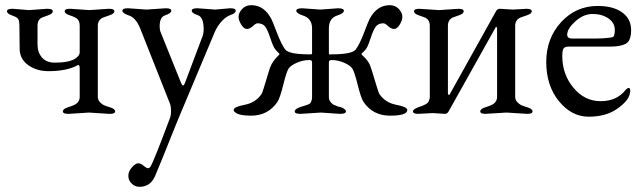

<svg xmlns="http://www.w3.org/2000/svg" viewBox="-20 -437 2489 742"><path d="M324 -2 246 3H243Q223 3 223 -6.5Q223 -16 241.5 -22Q260 -28 266 -31Q288 -41 288 -63V-172Q288 -189 280 -185Q239 -162 167 -162Q122 -162 89.5 -185Q57 -208 56 -247L55 -337Q55 -357 50 -364Q45 -371 26 -377.5Q7 -384 7 -393.5Q7 -403 27 -403H30L92 -398L161 -403H164Q184 -403 184 -393.5Q184 -384 166.5 -378Q149 -372 142 -369Q125 -361 125 -337V-265Q125 -235 142 -215Q159 -195 191 -195Q252 -195 274 -213Q288 -223 288 -234V-337Q288 -355 279.5 -363Q271 -371 250.5 -377.5Q230 -384 230 -393.5Q230 -403 250 -403H253L325 -398L399 -403H402Q422 -403 422 -393.5Q422 -384 403.5 -378Q385 -372 378 -369Q358 -360 358 -337V-63Q358 -51 366 -42.5Q374 -34 380.5 -31Q387 -28 406 -22Q425 -16 425 -6.5Q425 3 405 3H402Q402 3 324 -2Z M744 -405 812 -400 868 -405H871Q891 -405 891 -395.5Q891 -386 872 -379.5Q853 -373 836 -354Q819 -335 809 -311L673 13Q672 15 657 52Q600 195 579 244Q561 285 519 285Q502 285 489 272.5Q476 260 476 242.5Q476 225 490 209.5Q504 194 514 194Q524 194 535 203.5Q546 213 552 213Q558 213 562 206Q575 185 638 16Q641 7 641 -9Q641 -25 637 -36L521 -329Q504 -370 476 -378Q453 -386 453 -395.5Q453 -405 473 -405H476L546 -400L619 -405H622Q642 -405 642 -395.5Q642 -386 619 -378Q597 -372 597 -335Q597 -321 601 -312L680 -116Q688 -97 695 -117L762 -295Q767 -306 767 -325Q767 -371 744 -378.5Q721 -386 721 -395.5Q721 -405 741 -405Z M1294 3 1220 -2 1142 3Q1119 3 1119 -6Q1119 -18 1152 -27L1162 -30Q1175 -34 1179 -38Q1186 -49 1186 -61V-196Q1186 -205 1176 -205Q1151 -205 1127 -194.5Q1103 -184 1095 -171.5Q1087 -159 1074.5 -108.5Q1062 -58 1052 -43Q1016 10 950 10Q905 10 890 -2Q883 -7 883 -12Q883 -24 925.5 -32Q968 -40 991 -74Q995 -81 1007.5 -123.5Q1020 -166 1024.5 -178Q1029 -190 1038 -202Q1047 -214 1053.5 -220Q1060 -226 1060 -228Q1060 -230 1057 -232Q1045 -243 1039 -253.5Q1033 -264 1023.5 -293Q1014 -322 1004.5 -334.5Q995 -347 975 -347Q969 -347 957 -336Q945 -325 934 -325Q923 -325 912.5 -341.5Q902 -358 902 -372.5Q902 -387 915.5 -402Q929 -417 951 -417Q1001 -417 1029 -363Q1032 -358 1050 -311Q1068 -264 1082.5 -245.5Q1097 -227 1175 -227H1179Q1186 -226 1186 -231V-328Q1186 -367 1148 -378Q1125 -386 1125 -395.5Q1125 -405 1148 -405Q1148 -405 1218 -400Q1218 -400 1286 -405Q1309 -405 1309 -395.5Q1309 -386 1286 -378Q1251 -368 1251 -328V-231Q1251 -226 1256 -226.5Q1261 -227 1262 -227Q1340 -227 1354.5 -245.5Q1369 -264 1387 -311Q1405 -358 1408 -363Q1436 -417 1486 -417Q1508 -417 1521.5 -402Q1535 -387 1535 -372.5Q1535 -358 1524.5 -341.5Q1514 -325 1503 -325Q1492 -325 1480 -336Q1468 -347 1462 -347Q1442 -347 1432.5 -334.5Q1423 -322 1413.5 -293Q1404 -264 1399 -255Q1394 -246 1388.5 -240.5Q1383 -235 1380 -232.5Q1377 -230 1377 -228Q1377 -226 1384 -220Q1404 -201 1410.5 -183.5Q1417 -166 1429.5 -123.5Q1442 -81 1446 -74Q1469 -40 1511.5 -32Q1554 -24 1554 -12Q1554 10 1487.5 10Q1421 10 1385 -43Q1375 -58 1362.5 -108.5Q1350 -159 1342 -171.5Q1334 -184 1310 -194.5Q1286 -205 1261 -205Q1251 -205 1251 -196V-62Q1251 -44 1268 -33Q1269 -32 1274 -30.5Q1279 -29 1280 -28Q1286 -24 1294 -24Q1317 -16 1317 -6.5Q1317 3 1294 3Z M2018 3 1937 -2 1856 3Q1836 3 1836 -6.5Q1836 -16 1854.5 -22Q1873 -28 1879 -31Q1901 -41 1901 -63V-329Q1899 -333 1897 -334L1714 -7Q1709 3 1699 3L1652 0L1596 3Q1576 3 1576 -6.5Q1576 -16 1603.5 -25Q1631 -34 1636 -44Q1641 -54 1641 -63V-337Q1641 -360 1623 -369Q1616 -372 1598 -378Q1580 -384 1580 -393.5Q1580 -403 1600 -403L1677 -398L1752 -403Q1772 -403 1772 -393.5Q1772 -384 1754 -378Q1736 -372 1729 -369Q1711 -360 1711 -337V-75Q1713 -70 1716 -69L1896 -392Q1901 -403 1912 -403L1962 -400L2015 -403Q2035 -403 2035 -393.5Q2035 -384 2016.5 -378Q1998 -372 1991 -369Q1971 -360 1971 -337V-63Q1971 -51 1979 -42.5Q1987 -34 1993.5 -31Q2000 -28 2019 -22Q2038 -16 2038 -6.5Q2038 3 2018 3Z M2290 -414Q2350 -414 2384.5 -389Q2419 -364 2419 -321Q2419 -278 2397.5 -267.5Q2376 -257 2342 -257H2178Q2164 -257 2158.5 -250.5Q2153 -244 2153 -220Q2153 -150 2196 -98Q2239 -46 2301.5 -46Q2364 -46 2398 -90Q2405 -97 2409 -97Q2420 -97 2413 -71Q2406 -45 2363.5 -15.5Q2321 14 2255 14Q2189 14 2140 -46Q2091 -106 2091 -197.5Q2091 -289 2148.5 -351.5Q2206 -414 2290 -414ZM2172 -303Q2172 -288 2191 -288H2273Q2320 -288 2346 -293Q2356 -294 2356 -321.5Q2356 -349 2331 -366Q2306 -383 2270.5 -383Q2235 -383 2203.5 -354.5Q2172 -326 2172 -303Z"/></svg>

Font: EB Garamond
Style: Regular
Weight: 400
Version: Version 0.012